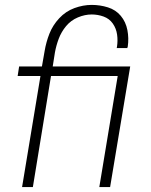

<svg xmlns="http://www.w3.org/2000/svg" viewBox="-20 -763 616 783"><path d="M70 0H114L188 -453H460L385 0H429L511 -492H195L204 -549Q209 -577 219.5 -605Q230 -633 249.5 -656.5Q269 -680 297.5 -692Q326 -704 354 -704Q379 -704 402.5 -695.5Q426 -687 440 -667Q454 -647 457.5 -622Q461 -597 457 -572Q457 -569 456 -567H499Q500 -570 501 -573Q506 -607 499.5 -640.5Q493 -674 472.5 -698.5Q452 -723 420 -733Q388 -743 354 -743Q319 -743 283.5 -730Q248 -717 221.5 -688.5Q195 -660 181.5 -625.5Q168 -591 162 -555L151 -492H58L52 -453H145Z"/></svg>

Font: Iosevka Sparkle XLtObl
Style: Regular
Weight: 200
Italic angle: -9°
Designer: Belleve Invis
Foundry: Belleve Invis
Version: Version 4.5.0; ttfautohint (v1.8.3)